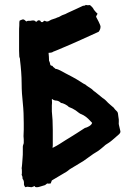

<svg xmlns="http://www.w3.org/2000/svg" viewBox="-20 -781 532 801"><path d="M60.5 -545.9C60.5 -543 61.5 -541 62.5 -539.1C63.5 -536.1 63.5 -533.2 63.5 -530.3C67.4 -498 70.3 -464.8 70.3 -431.6C70.3 -404.3 72.3 -377 75.2 -350.6C78.1 -323.2 79.1 -295.9 79.1 -267.6V-240.2L78.1 -212.9L79.1 -199.2V-185.5C79.1 -182.6 78.1 -179.7 77.1 -177.7C76.2 -174.8 75.2 -171.9 75.2 -168.9V-148.4C75.2 -139.6 75.2 -130.9 74.2 -122.1L72.3 -96.7C71.3 -88.9 71.3 -83 70.3 -79.1C71.3 -76.2 71.3 -71.3 71.3 -65.4V-57.6L70.3 -51.8C70.3 -50.8 71.3 -48.8 72.3 -46.9C73.2 -45.9 74.2 -42 74.2 -35.2C78.1 -30.3 80.1 -24.4 80.1 -17.6C79.1 -10.7 81.1 -4.9 85.9 0L93.8 -2C95.7 -2 101.6 -1 111.3 0C116.2 -1 120.1 -2.9 124 -4.9L125 -3.9C126 -1 127.9 0 131.8 0C136.7 0 140.6 0 145.5 -2C150.4 -3.9 157.2 -5.9 168 -8.8L176.8 -15.6C179.7 -14.6 184.6 -14.6 191.4 -15.6L196.3 -28.3L258.8 -65.4L271.5 -75.2L328.1 -109.4L369.1 -138.7C376 -143.6 382.8 -146.5 389.6 -151.4C393.6 -154.3 411.1 -168 415 -171.9C418 -174.8 418.9 -175.8 421.9 -177.7C425.8 -180.7 430.7 -183.6 435.5 -186.5C440.4 -189.5 444.3 -193.4 448.2 -196.3L477.5 -221.7C480.5 -224.6 482.4 -228.5 482.4 -232.4C482.4 -233.4 481.4 -235.4 481.4 -237.3L476.6 -257.8C475.6 -260.7 474.6 -266.6 475.6 -273.4V-282.2L473.6 -295.9C472.7 -300.8 472.7 -305.7 471.7 -309.6C470.7 -313.5 468.8 -315.4 467.8 -316.4C465.8 -319.3 460.9 -322.3 457 -328.1L455.1 -331.1L441.4 -342.8C431.6 -350.6 427.7 -355.5 425.8 -357.4L419.9 -363.3C417 -366.2 415 -367.2 414.1 -368.2L408.2 -372.1C401.4 -377.9 395.5 -382.8 391.6 -385.7L377 -397.5C373 -399.4 369.1 -403.3 366.2 -406.2L364.3 -408.2C363.3 -409.2 362.3 -410.2 360.4 -411.1L348.6 -418.9C343.8 -421.9 339.8 -424.8 336.9 -427.7C330.1 -430.7 324.2 -434.6 318.4 -438.5C306.6 -446.3 294.9 -453.1 282.2 -460L263.7 -469.7C256.8 -473.6 248 -477.5 238.3 -483.4C227.5 -489.3 218.8 -493.2 210.9 -494.1C208 -497.1 206.1 -499 204.1 -500C202.1 -501 200.2 -502.9 199.2 -505.9L192.4 -507.8C190.4 -508.8 189.5 -510.7 189.5 -512.7C189.5 -514.6 186.5 -525.4 184.6 -527.3C184.6 -539.1 183.6 -549.8 182.6 -560.5C188.5 -560.5 198.2 -561.5 202.1 -565.4C209 -568.4 215.8 -570.3 221.7 -573.2L240.2 -581.1C266.6 -591.8 292 -603.5 316.4 -614.3L391.6 -648.4C396.5 -655.3 399.4 -661.1 399.4 -669.9C399.4 -676.8 384.8 -704.1 380.9 -710.9C380.9 -712.9 381.8 -714.8 383.8 -717.8C385.7 -720.7 386.7 -722.7 386.7 -724.6C384.8 -724.6 371.1 -740.2 370.1 -743.2C369.1 -747.1 363.3 -752.9 355.5 -759.8C348.6 -758.8 342.8 -758.8 337.9 -760.7C335.9 -757.8 332 -756.8 326.2 -756.8C315.4 -752 304.7 -747.1 294.9 -742.2L262.7 -727.5C257.8 -725.6 252.9 -721.7 248 -720.7C243.2 -719.7 235.4 -715.8 225.6 -710C220.7 -709 216.8 -707 212.9 -705.1C208 -703.1 203.1 -702.1 198.2 -700.2C195.3 -699.2 191.4 -698.2 187.5 -695.3C183.6 -692.4 179.7 -691.4 176.8 -691.4C174.8 -691.4 172.9 -691.4 170.9 -692.4C168.9 -693.4 167 -694.3 165 -694.3C164.1 -694.3 162.1 -693.4 161.1 -691.4C160.2 -689.5 158.2 -688.5 155.3 -688.5C152.3 -688.5 150.4 -689.5 149.4 -692.4C148.4 -695.3 145.5 -696.3 140.6 -696.3C138.7 -696.3 136.7 -695.3 135.7 -693.4C134.8 -691.4 132.8 -690.4 130.9 -690.4C129.9 -690.4 127.9 -691.4 126 -693.4C123 -696.3 117.2 -696.3 107.4 -694.3H98.6C95.7 -694.3 92.8 -693.4 89.8 -691.4L83 -697.3C81.1 -699.2 78.1 -700.2 75.2 -700.2C74.2 -700.2 61.5 -695.3 61.5 -694.3C60.5 -690.4 60.5 -683.6 60.5 -674.8C59.6 -666 59.6 -656.2 59.6 -646.5V-569.3ZM196.3 -316.4V-340.8C197.3 -348.6 197.3 -357.4 196.3 -366.2L197.3 -368.2C202.1 -363.3 210 -361.3 215.8 -361.3C222.7 -360.4 228.5 -357.4 234.4 -351.6C242.2 -351.6 261.7 -341.8 266.6 -335C277.3 -331.1 287.1 -326.2 295.9 -320.3C304.7 -314.5 311.5 -306.6 321.3 -303.7L329.1 -299.8C342.8 -292 353.5 -280.3 364.3 -268.6C362.3 -257.8 343.8 -249 334 -247.1C329.1 -244.1 317.4 -236.3 300.8 -225.6C284.2 -214.8 267.6 -205.1 252 -195.3C235.4 -184.6 220.7 -174.8 205.1 -167L199.2 -164.1L200.2 -174.8V-239.3L199.2 -280.3Z"/></svg>

Font: Caesar Dressing Cyrillic
Style: Regular
Weight: 400
Designer: Dathan Boardman
Foundry: Open Window
Version: Version 1.00;July 2, 2020;FontCreator 13.0.0.2642 64-bit